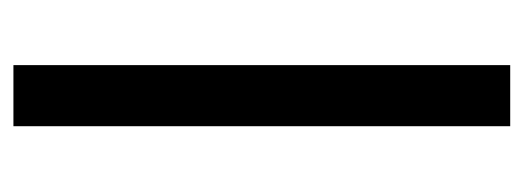

<svg xmlns="http://www.w3.org/2000/svg" viewBox="-267 -513 780 286"><g transform="rotate(90 123.0 -370.0)"><path d="M168 -740V0H77V-740Z"/></g></svg>

Font: A Bank Premium Regular
Style: Regular
Weight: 400
Designer: Ninad Kale (Devanagari), Jonny Pinhorn (Latin), Htun Naung (Myanmar)
Foundry: Indian Type Foundry
Version: 4.004